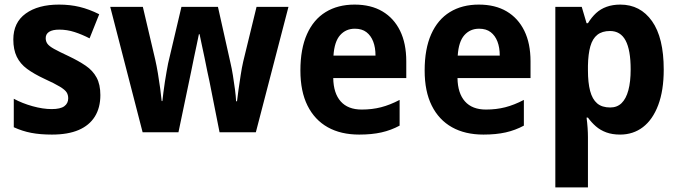

<svg xmlns="http://www.w3.org/2000/svg" viewBox="-20 -576 2952 836"><path d="M417 -162Q417 -107 393 -68.5Q369 -30 322.5 -10Q276 10 206 10Q155 10 116 2.5Q77 -5 40 -22V-146Q77 -126 122 -113.5Q167 -101 205 -101Q243 -101 260 -113.5Q277 -126 277 -148Q277 -163 270 -174Q263 -185 241 -198.5Q219 -212 173 -233Q128 -254 98 -276Q68 -298 53 -329Q38 -360 38 -404Q38 -478 92 -517Q146 -556 237 -556Q285 -556 326.5 -546Q368 -536 412 -514L370 -409Q337 -426 304.5 -436.5Q272 -447 238 -447Q209 -447 194 -437.5Q179 -428 179 -410Q179 -396 186.5 -385.5Q194 -375 215.5 -363Q237 -351 280 -331Q322 -311 353 -290Q384 -269 400.5 -238.5Q417 -208 417 -162Z M892 -222Q888 -238 882.5 -266Q877 -294 870.5 -325.5Q864 -357 858 -384Q852 -411 849 -427H846Q843 -411 837 -383.5Q831 -356 824.5 -324.5Q818 -293 812.5 -265.5Q807 -238 803 -220L757 0H601L460 -546H602L656 -316Q662 -290 667.5 -257Q673 -224 677.5 -191Q682 -158 684 -136H687Q689 -151 691.5 -173.5Q694 -196 698 -220Q702 -244 705.5 -265Q709 -286 712 -300L770 -546H929L984 -300Q989 -279 994 -248.5Q999 -218 1003 -187.5Q1007 -157 1008 -135H1012Q1014 -155 1018.5 -185.5Q1023 -216 1028 -249Q1033 -282 1039 -308L1097 -546H1236L1094 0H936Z M1524 -556Q1595 -556 1645 -526.5Q1695 -497 1722 -442Q1749 -387 1749 -309V-236H1431Q1432 -170 1463.5 -134.5Q1495 -99 1555 -99Q1600 -99 1639 -109Q1678 -119 1720 -141V-29Q1683 -9 1641 0.5Q1599 10 1544 10Q1464 10 1407 -22Q1350 -54 1319 -116Q1288 -178 1288 -269Q1288 -363 1316.5 -427Q1345 -491 1398 -523.5Q1451 -556 1524 -556ZM1525 -451Q1486 -451 1461 -423Q1436 -395 1432 -334H1615Q1615 -369 1605 -395Q1595 -421 1575.5 -436Q1556 -451 1525 -451Z M2065 -556Q2136 -556 2186 -526.5Q2236 -497 2263 -442Q2290 -387 2290 -309V-236H1972Q1973 -170 2004.5 -134.5Q2036 -99 2096 -99Q2141 -99 2180 -109Q2219 -119 2261 -141V-29Q2224 -9 2182 0.5Q2140 10 2085 10Q2005 10 1948 -22Q1891 -54 1860 -116Q1829 -178 1829 -269Q1829 -363 1857.5 -427Q1886 -491 1939 -523.5Q1992 -556 2065 -556ZM2066 -451Q2027 -451 2002 -423Q1977 -395 1973 -334H2156Q2156 -369 2146 -395Q2136 -421 2116.5 -436Q2097 -451 2066 -451Z M2681 -556Q2768 -556 2819 -484Q2870 -412 2870 -273Q2870 -182 2846 -118.5Q2822 -55 2779.5 -22.5Q2737 10 2680 10Q2646 10 2620 0.5Q2594 -9 2574.5 -26Q2555 -43 2540 -64H2534Q2537 -41 2538.5 -19.5Q2540 2 2540 21V240H2398V-546H2513L2534 -475H2540Q2556 -501 2575.5 -519Q2595 -537 2621.5 -546.5Q2648 -556 2681 -556ZM2636 -441Q2602 -441 2581 -424.5Q2560 -408 2550.5 -374.5Q2541 -341 2540 -290V-270Q2540 -216 2549.5 -180Q2559 -144 2580 -126Q2601 -108 2637 -108Q2667 -108 2686.5 -127Q2706 -146 2716 -183Q2726 -220 2726 -274Q2726 -358 2704 -399.5Q2682 -441 2636 -441Z"/></svg>

Font: Noto Sans SemiCondensed
Style: Regular
Weight: 400
Width: 4
Version: Version 2.013